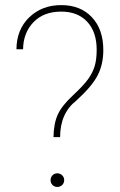

<svg xmlns="http://www.w3.org/2000/svg" viewBox="-20 -741 476 764"><path d="M219.2 -195.3C219.2 -195.3 219.2 -195.3 219.2 -195.3C219.2 -258.8 240.7 -307.1 283.7 -340.8C283.7 -340.8 283.7 -340.8 283.7 -340.8C326.2 -379.4 354.5 -413.1 369.1 -442.4C383.8 -471.2 391.1 -504.4 391.1 -542C391.1 -542 391.1 -542 391.1 -542C391.1 -596.7 376 -640.1 345.7 -672.4C315.4 -704.6 274.9 -720.7 223.6 -720.7C172.4 -720.7 130.4 -704.6 96.7 -672.4C63 -640.1 45.9 -597.7 45.4 -544.9C45.4 -544.9 71.8 -544.9 71.8 -544.9C71.8 -544.9 71.8 -544.9 71.8 -544.9C72.3 -588.9 86.4 -625 113.3 -652.8C140.1 -680.7 176.8 -694.8 223.6 -694.8C223.6 -694.8 223.6 -694.8 223.6 -694.8C267.6 -694.8 302.2 -681.2 327.1 -654.3C352.1 -627.4 364.7 -590.3 364.7 -543C364.7 -543 364.7 -543 364.7 -543C364.7 -518.1 362.3 -496.6 356.9 -478.5C351.6 -460.4 342.8 -443.4 331.1 -426.8C319.3 -410.2 298.8 -388.2 269.5 -360.8C240.2 -333.5 220.2 -308.1 210 -285.2C199.2 -261.7 193.4 -231.9 192.9 -195.3C192.9 -195.3 219.2 -195.3 219.2 -195.3ZM181.2 -23.9C181.2 -16.6 183.6 -10.3 189 -4.9C194.3 0.5 200.7 2.9 208 2.9C215.3 2.9 222.2 0.5 227.5 -4.9C232.9 -10.3 235.4 -16.6 235.4 -23.9C235.4 -31.2 232.9 -38.1 227.5 -43.5C222.2 -48.8 215.3 -51.3 208 -51.3C200.7 -51.3 194.3 -48.8 189 -43.5C183.6 -38.1 181.2 -31.2 181.2 -23.9C181.2 -23.9 181.2 -23.9 181.2 -23.9Z"/></svg>

Font: WOX
Style: Regular
Weight: 500
Designer: Google
Foundry: ""
Version: ""